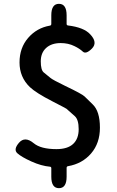

<svg xmlns="http://www.w3.org/2000/svg" viewBox="-20 -860 610 1003"><path d="M288 123Q248 123 248 63V19Q248 12 242 11Q196 7 144 -16.5Q92 -40 70.5 -59.5Q49 -79 79 -114Q110 -150 156 -112Q193 -81 275 -81Q333 -81 362 -108Q391 -135 391 -185Q391 -235 371 -253Q349 -273 327 -292Q323 -295 253 -331Q169 -374 136 -405Q82 -457 82 -533.5Q82 -610 127 -662Q172 -714 240 -726Q248 -727 248 -735V-780Q248 -840 288 -840Q328 -840 328 -780V-735Q328 -728 335 -727Q418 -717 451 -681Q492 -638 460 -606Q429 -575 412.5 -590.5Q396 -606 369 -619Q337 -635 297 -635Q249 -635 221 -609.5Q193 -584 193 -539.5Q193 -495 208 -482Q232 -463 243.5 -453Q255 -443 321 -411Q409 -369 422 -356Q443 -335 464 -315Q502 -279 502 -193Q502 -112 456 -58.5Q410 -5 336 8Q328 9 328 17V63Q328 123 288 123Z"/></svg>

Font: Resource Han Rounded TW Medium
Style: Regular
Weight: 500
Designer: Cyano Hao (round all glyphs); Ryoko NISHIZUKA 西塚涼子 (kana, bopomofo & ideographs); Paul D. Hunt (Latin, Greek & Cyrillic)
Foundry: Cyano Hao
Version: 0.990